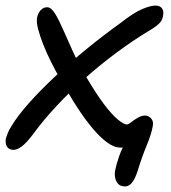

<svg xmlns="http://www.w3.org/2000/svg" viewBox="-35 -523 614 688"><path d="M413 145Q397 145 388.5 136Q380 127 377.5 113Q375 99 378 86Q381 69 392 36.5Q403 4 427 -32L450 -21Q435 -8 425 -1Q415 6 398 6Q374 6 349 -12.5Q324 -31 299 -60.5Q274 -90 251.5 -123.5Q229 -157 211 -188Q197 -211 180.5 -240Q164 -269 148 -301Q132 -333 120 -363.5Q108 -394 101.5 -419Q95 -444 98 -461Q100 -470 104.5 -478Q109 -486 116.5 -491.5Q124 -497 134 -497Q148 -497 161.5 -475.5Q175 -454 190.5 -418.5Q206 -383 226 -339Q246 -295 273 -249Q308 -189 337 -150.5Q366 -112 387.5 -94.5Q409 -77 419 -77Q425 -77 435 -85Q445 -93 458.5 -101Q472 -109 485 -109Q492 -109 499.5 -104.5Q507 -100 511 -91.5Q515 -83 512 -69Q507 -41 490.5 -1.5Q474 38 458 90Q453 106 446.5 118.5Q440 131 431.5 138Q423 145 413 145ZM13 14Q4 14 -3 9.5Q-10 5 -13 -4Q-16 -13 -14 -27Q-11 -36 -7 -46.5Q-3 -57 6 -71Q28 -108 69 -154Q110 -200 163 -249.5Q216 -299 276 -348Q336 -397 396 -440Q443 -477 473.5 -490Q504 -503 522 -503Q538 -503 545.5 -493Q553 -483 549 -465Q547 -450 534.5 -438Q522 -426 496 -411Q440 -377 382 -334Q324 -291 269 -242Q214 -193 166.5 -142Q119 -91 82 -40Q58 -9 42 2.5Q26 14 13 14Z"/></svg>

Font: Shantell Sans
Style: Italic
Weight: 400
Italic angle: -11°
Designer: Stephen Nixon, Anya Danilova, Shantell Martin
Foundry: Arrow Type
Version: Version 1.011;[c5ecc13dd]